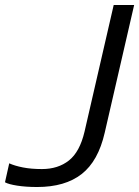

<svg xmlns="http://www.w3.org/2000/svg" viewBox="-56 -740 558 770"><path d="M93 10Q48 10 13 4.5Q-22 -1 -36 -9L-19 -85Q3 -75 36 -68.5Q69 -62 112 -62Q177 -62 220.5 -96.5Q264 -131 283 -212L400 -720H482L364 -208Q338 -94 271.5 -42Q205 10 93 10Z"/></svg>

Font: Instrument Sans
Style: Italic
Weight: 400
Italic angle: -13°
Designer: Rodrigo Fuenzalida
Foundry: fragTYPE
Version: Version 1.000;gftools[0.9.28]